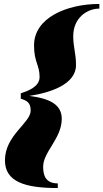

<svg xmlns="http://www.w3.org/2000/svg" viewBox="-20 -800 522 970"><path d="M272 150V126.5C210 126.5 198 85.5 198 42.5C198 -33.5 292 -100 292 -200C292 -280 215.5 -304 128 -315.5C231 -331 364 -372.5 364 -471C364 -531 350 -561 350 -617C350 -710 420 -756.5 482 -756.5V-780C317 -780 152 -710 152 -571C152 -484 180 -473.5 180 -410.5C180 -359.5 115 -338.5 85 -328.5V-301.5C115 -291.5 135 -282.5 135 -241.5C135 -178.5 5 -117 5 10C5 119 107 150 272 150Z"/></svg>

Font: Bodoni* 24pt Fatface
Style: Italic
Weight: 900
Italic angle: -13°
Version: Version 2.3